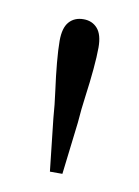

<svg xmlns="http://www.w3.org/2000/svg" viewBox="-50 -839 286 394"><g transform="rotate(10 93.5 -642.0)"><path d="M94 -802Q112 -802 123 -789.5Q134 -777 134 -750Q134 -732 131.5 -704.5Q129 -677 125 -648Q121 -619 119 -591L106 -482H80L68 -591Q66 -619 62 -648Q58 -677 55.5 -704.5Q53 -732 53 -750Q53 -777 64 -789.5Q75 -802 94 -802Z"/></g></svg>

Font: Noto Serif SC ExtraLight Light
Style: Regular
Weight: 300
Version: Version 2.002-H1;hotconv 1.1.0;makeotfexe 2.6.0